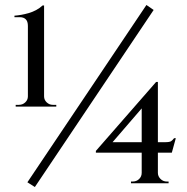

<svg xmlns="http://www.w3.org/2000/svg" viewBox="-20 -736 750 771"><path d="M206 -308V-315H192Q178 -315 167.5 -325Q157 -335 157 -349V-714H151Q139 -703 125 -695.5Q111 -688 95.5 -683.5Q80 -679 65.5 -676.5Q51 -674 38 -673V-667H59Q75 -667 83.5 -658.5Q92 -650 92 -632V-349Q92 -335 81.5 -325Q71 -315 56 -315H43V-308ZM90 -4 120 15 597 -696 568 -716ZM549 -324 608 -407H614V-1H549ZM607 -407 613 -375 432 -165H642Q661 -165 667 -169Q673 -173 679 -181H686L670 -123H365V-130ZM614 -42Q614 -28 624.5 -17.5Q635 -7 650 -7H657V0H506V-7H513Q528 -7 538.5 -17Q549 -27 549 -42Z"/></svg>

Font: Cinzel Eorzea
Style: Regular
Weight: 500
Designer: Natanael Gama
Version: Version 2.000